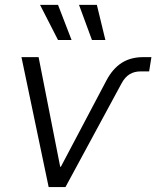

<svg xmlns="http://www.w3.org/2000/svg" viewBox="-20 -762 637 782"><path d="M178.2 0 67.4 -529.3H137.2L225.1 -83H228L413.6 -434.6Q439 -482.4 475.6 -505.9Q512.2 -529.3 563.5 -529.3H596.7L587.4 -471.2H552.7Q526.9 -471.2 507.8 -459.5Q488.8 -447.8 475.1 -422.4L246.6 0ZM354.5 -599.1 301.8 -742.2H374.5L409.2 -599.1ZM216.3 -599.1 143.1 -742.2H216.3L271.5 -599.1Z"/></svg>

Font: Inter 24pt Light
Style: Italic
Weight: 300
Italic angle: -9.3988°
Designer: Rasmus Andersson
Foundry: rsms
Version: Version 4.001;git-66647c0bb